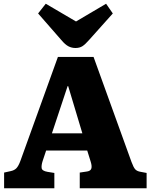

<svg xmlns="http://www.w3.org/2000/svg" viewBox="-20 -1008 807 1028"><path d="M2 0V-84L38 -92Q57 -96 68 -107.5Q79 -119 89 -146L290 -703H481L684 -141Q695 -111 704.5 -101Q714 -91 733 -88L765 -82V0H407V-84L447 -90Q465 -93 469 -105.5Q473 -118 466 -141L447 -202H227L208 -145Q201 -123 203 -108Q205 -93 234 -88L271 -82V0ZM258 -294H421L345 -547H342ZM384 -751Q364 -751 346.5 -760Q329 -769 308 -794L184 -936L225 -988L387 -893L548 -988L584 -936L457 -794Q436 -770 421 -760.5Q406 -751 384 -751Z"/></svg>

Font: Literata 18pt ExtraBold
Style: Regular
Weight: 800
Designer: Latin by Veronika Burian and Jose Scaglione. Greek by Irene Vlachou. Cyrillic by Vera Evstafieva.
Foundry: TypeTogether
Version: Version 3.103;gftools[0.9.29]